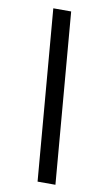

<svg xmlns="http://www.w3.org/2000/svg" viewBox="-89 -777 464 868"><g transform="rotate(10 143.0 -343.0)"><path d="M149 49 83 -735H165L231 49Z"/></g></svg>

Font: Archivo SemiCondensed SemiBold
Style: Italic
Weight: 600
Width: 4
Italic angle: -10°
Designer: Hector Gatti
Foundry: Omnibus-Type
Version: Version 2.001